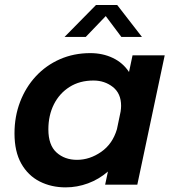

<svg xmlns="http://www.w3.org/2000/svg" viewBox="-20 -758 699 788"><path d="M249.5 11Q190.5 11 142.8 -13.2Q95 -37.5 67.2 -86.8Q39.5 -136 39.5 -210.5Q39.5 -280 62.5 -340Q85.5 -400 127.2 -445Q169 -490 226 -515Q283 -540 350.5 -540Q401.5 -540 443 -520.2Q484.5 -500.5 509.5 -462.5L524 -531H656L543.5 0H411.5L423 -54Q386 -22 341.2 -5.5Q296.5 11 249.5 11ZM178.5 -227Q178.5 -162.5 212 -132.2Q245.5 -102 296 -102Q348 -102 395 -134.5Q442 -167 460 -228L475 -300Q477 -313.5 477 -323.5Q477 -374.5 443.2 -401Q409.5 -427.5 363.5 -427.5Q307 -427.5 265.5 -401.2Q224 -375 201.2 -329.8Q178.5 -284.5 178.5 -227ZM245 -606.5 374 -737.5H461L562.5 -606.5H478L414 -692L332 -606.5Z"/></svg>

Font: Epilogue SemiBold
Style: Italic
Weight: 600
Italic angle: -12°
Designer: Tyler Finck
Foundry: Etcetera Type Co
Version: Version 2.111; ttfautohint (v1.8.3)